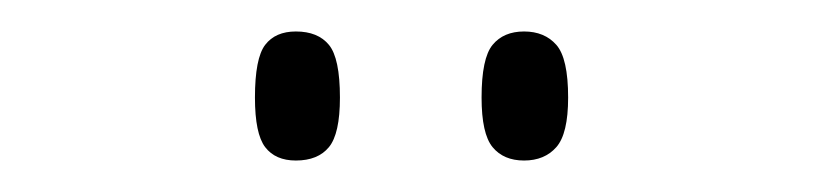

<svg xmlns="http://www.w3.org/2000/svg" viewBox="-20 -758 523 122"><path d="M313 -656Q300 -656 293 -664.5Q286 -673 286 -696Q286 -721 293 -729.5Q300 -738 313 -738Q326 -738 333.5 -729.5Q341 -721 341 -696Q341 -673 333.5 -664.5Q326 -656 313 -656ZM168 -656Q155 -656 148.5 -664.5Q142 -673 142 -696Q142 -721 148.5 -729.5Q155 -738 168 -738Q182 -738 189 -729.5Q196 -721 196 -696Q196 -673 189 -664.5Q182 -656 168 -656Z"/></svg>

Font: Noto Serif Myanmar Condensed ExtraLight
Style: Regular
Weight: 200
Width: 3
Designer: Ben Mitchell and the Monotype Design Team
Foundry: Monotype Imaging Inc.
Version: Version 2.106; ttfautohint (v1.8.4.7-5d5b)